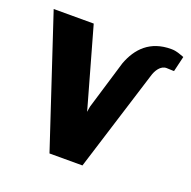

<svg xmlns="http://www.w3.org/2000/svg" viewBox="-104 -638 735 739"><g transform="rotate(20 264.0 -269.0)"><path d="M-2 -528 173 0H308L437 -413C444 -438 460 -463 484 -463C489 -463 503 -462 509 -462H515L530 -525C512 -531 499 -538 476 -538C390 -538 343 -489 318 -422L258 -223L254 -200L251 -212L162 -528Z"/></g></svg>

Font: Aerodynamic
Style: Bd
Weight: 500
Designer: Google
Version: Version 2.000980; 2014